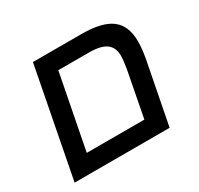

<svg xmlns="http://www.w3.org/2000/svg" viewBox="-131 -762 955 922"><g transform="rotate(-30 346.0 -301.0)"><path d="M628.9 -344.2 562 0H35.2L151.4 -601.6H420.9Q534.7 -601.6 586.4 -561.8Q638.2 -522 638.2 -436Q638.2 -396.5 628.9 -344.2ZM157.2 -94.7H476.6L524.9 -346.2Q532.7 -392.1 532.7 -417.5Q532.7 -462.4 502.9 -484.6Q473.1 -506.8 406.7 -506.8H237.3Z"/></g></svg>

Font: Arimo Medium
Style: Italic
Weight: 500
Italic angle: -12°
Designer: Steve Matteson
Foundry: Monotype Imaging Inc.
Version: Version 1.33